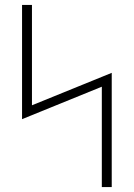

<svg xmlns="http://www.w3.org/2000/svg" viewBox="-20 -755 540 775"><path d="M391 0V-405L69 -274V-735H109V-330L431 -461V0Z"/></svg>

Font: Zed Sans Extralight
Style: Regular
Weight: 200
Designer: Belleve Invis
Foundry: Belleve Invis
Version: Version 1.0.0; ttfautohint (v1.8.4)